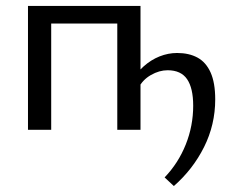

<svg xmlns="http://www.w3.org/2000/svg" viewBox="-20 -436 772 645"><path d="M564 189 533 160Q579 112 604 49.5Q629 -13 629 -81Q629 -140 608.5 -170Q588 -200 543 -200Q515 -200 487 -184Q459 -168 445 -140L418 -158Q437 -190 462 -212.5Q487 -235 516 -246.5Q545 -258 575 -258Q615 -258 643.5 -242.5Q672 -227 687.5 -192.5Q703 -158 703 -102Q703 -17 665.5 58Q628 133 564 189ZM74 0V-416H152V0ZM374 0V-416H452V0ZM112 -357V-416H414V-357Z"/></svg>

Font: Ysabeau Office Medium
Style: Regular
Weight: 500
Designer: Christian Thalmann (Catharsis Fonts)
Version: Version 2.001;gftools[0.9.30]; featfreeze: tnum,lnum,ss02